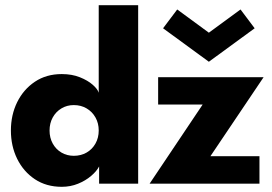

<svg xmlns="http://www.w3.org/2000/svg" viewBox="-20 -708 1048 740"><path d="M218 12Q158.5 12 114.5 -17.2Q70.5 -46.5 46.2 -95.8Q22 -145 22 -205Q22 -265 46.2 -314.2Q70.5 -363.5 114.5 -393Q158.5 -422.5 218 -422.5Q257.5 -422.5 288 -410.2Q318.5 -398 337.5 -381.2Q356.5 -364.5 360.5 -350.5V-688H512.5V0H362V-66.5Q352.5 -48 331 -29.8Q309.5 -11.5 280.5 0.2Q251.5 12 218 12ZM264.5 -107.5Q292 -107.5 313.8 -120Q335.5 -132.5 348 -154.8Q360.5 -177 360.5 -205Q360.5 -233 348 -255.2Q335.5 -277.5 313.8 -290.2Q292 -303 264.5 -303Q238 -303 216.8 -290.2Q195.5 -277.5 183.2 -255.2Q171 -233 171 -205Q171 -177 183.2 -154.8Q195.5 -132.5 216.8 -120Q238 -107.5 264.5 -107.5ZM589.5 -410.5H996L791 -106H980V0H556.5L761 -305H589.5ZM785 -470 608.5 -599 663 -671.5 785 -582 907 -671.5 961.5 -599Z"/></svg>

Font: League Spartan Thin
Style: Bold
Weight: 700
Version: Version 2.002